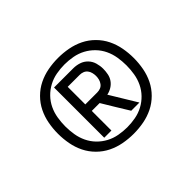

<svg xmlns="http://www.w3.org/2000/svg" viewBox="-97 -1058 795 795"><g transform="rotate(-45 300.0 -661.0)"><path d="M202 -514V-808H314Q332 -808 349 -802.5Q366 -797 378.5 -784Q391 -771 396 -753.5Q401 -736 401 -719Q401 -704 398 -689Q395 -674 386.5 -662Q378 -650 365 -642Q352 -634 337 -631L408 -514H360L325 -571L290 -629H244V-514ZM244 -667H314Q324 -667 333 -670.5Q342 -674 348 -682Q354 -690 356.5 -699.5Q359 -709 359 -719Q359 -728 356.5 -738Q354 -748 348 -755.5Q342 -763 333 -766.5Q324 -770 314 -770H244ZM300 -439Q270 -439 240.5 -444.5Q211 -450 184.5 -463Q158 -476 136.5 -497.5Q115 -519 102 -545.5Q89 -572 83.5 -601.5Q78 -631 78 -661Q78 -691 83.5 -720.5Q89 -750 102 -776.5Q115 -803 136.5 -824.5Q158 -846 184.5 -859Q211 -872 240.5 -877.5Q270 -883 300 -883Q330 -883 359.5 -877.5Q389 -872 415.5 -859Q442 -846 463.5 -824.5Q485 -803 498 -776.5Q511 -750 516.5 -720.5Q522 -691 522 -661Q522 -631 516.5 -601.5Q511 -572 498 -545.5Q485 -519 463.5 -497.5Q442 -476 415.5 -463Q389 -450 359.5 -444.5Q330 -439 300 -439ZM300 -477Q324 -477 348.5 -481.5Q373 -486 394.5 -497.5Q416 -509 433 -526.5Q450 -544 460.5 -566Q471 -588 475 -612.5Q479 -637 479 -661Q479 -685 475 -709.5Q471 -734 460.5 -756Q450 -778 433 -795.5Q416 -813 394.5 -824.5Q373 -836 348.5 -840.5Q324 -845 300 -845Q276 -845 251.5 -840.5Q227 -836 205.5 -824.5Q184 -813 167 -795.5Q150 -778 139.5 -756Q129 -734 125 -709.5Q121 -685 121 -661Q121 -637 125 -612.5Q129 -588 139.5 -566Q150 -544 167 -526.5Q184 -509 205.5 -497.5Q227 -486 251.5 -481.5Q276 -477 300 -477Z"/></g></svg>

Font: Iosevka Aile Light
Style: Regular
Weight: 300
Designer: Belleve Invis
Foundry: Belleve Invis
Version: Version 27.3.5; ttfautohint (v1.8.4)